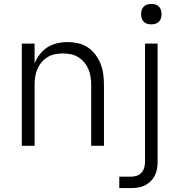

<svg xmlns="http://www.w3.org/2000/svg" viewBox="-20 -742 940 977"><path d="M91 0V-520H156V-419Q166 -444 182.5 -465.5Q199 -487 221.5 -501.5Q244 -516 270.5 -522Q297 -528 323 -528Q350 -528 377 -522Q404 -516 426.5 -501Q449 -486 465.5 -464Q482 -442 492 -416.5Q502 -391 505.5 -364Q509 -337 509 -310V0H444V-310Q444 -330 441 -350.5Q438 -371 430 -390Q422 -409 409 -424.5Q396 -440 378.5 -451Q361 -462 340.5 -466Q320 -470 300 -470Q280 -470 259.5 -466Q239 -462 221.5 -451Q204 -440 191 -424.5Q178 -409 170 -390Q162 -371 159 -350.5Q156 -330 156 -310V0ZM587 215V157H648Q663 157 677 152Q691 147 700.5 136Q710 125 714 110.5Q718 96 718 81V-520H782V81Q782 99 779 117Q776 135 768 151Q760 167 747 180Q734 193 718 201Q702 209 684 212Q666 215 648 215ZM750 -618Q739 -618 729 -621Q719 -624 711.5 -631.5Q704 -639 701 -649Q698 -659 698 -670Q698 -681 701 -691Q704 -701 711.5 -708.5Q719 -716 729 -719Q739 -722 750 -722Q761 -722 771 -719Q781 -716 788.5 -708.5Q796 -701 799 -691Q802 -681 802 -670Q802 -659 799 -649Q796 -639 788.5 -631.5Q781 -624 771 -621Q761 -618 750 -618Z"/></svg>

Font: Iosevka Aile Light
Style: Regular
Weight: 300
Designer: Belleve Invis
Foundry: Belleve Invis
Version: Version 27.3.5; ttfautohint (v1.8.4)